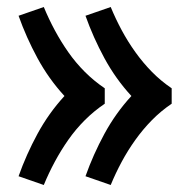

<svg xmlns="http://www.w3.org/2000/svg" viewBox="-20 -614 540 548"><path d="M296 -86 224 -111Q246 -173 278 -232Q310 -291 355 -340Q310 -389 278 -448Q246 -507 224 -569L296 -594Q310 -560 327.5 -527.5Q345 -495 366.5 -465Q388 -435 413.5 -409Q439 -383 470 -362V-318Q439 -297 413.5 -271Q388 -245 366.5 -215Q345 -185 327.5 -152.5Q310 -120 296 -86ZM105 -86 33 -111Q55 -173 87 -232Q119 -291 164 -340Q119 -389 87 -448Q55 -507 33 -569L105 -594Q119 -560 136.5 -527.5Q154 -495 175 -465Q196 -435 222 -409Q248 -383 279 -362V-318Q248 -297 222 -271Q196 -245 175 -215Q154 -185 136.5 -152.5Q119 -120 105 -86Z"/></svg>

Font: Iosevka Web
Style: Bold
Weight: 700
Monospace: yes
Designer: Belleve Invis
Foundry: Belleve Invis
Version: Version 28.0.3; ttfautohint (v1.8.3)